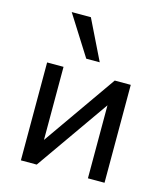

<svg xmlns="http://www.w3.org/2000/svg" viewBox="-114 -861 820 949"><g transform="rotate(15 295.5 -386.5)"><path d="M82 0V-501H166V-107H152L428 -501H510V0H425V-395H440L163 0ZM264 -569 135 -773H233L333 -569Z"/></g></svg>

Font: Nunitoga
Style: Medium
Weight: 500
Designer: Vernon Adams
Foundry: Vernon Adams
Version: Version 1.0